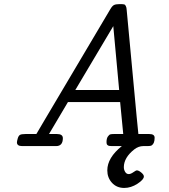

<svg xmlns="http://www.w3.org/2000/svg" viewBox="-20 -716 829 941"><path d="M63 -18.1Q63 -23.9 66.9 -37.4Q70.8 -50.8 77.9 -54.9Q85 -59.1 104 -59.1H158.2Q170.4 -81.1 195.8 -123L520 -669.9Q529.8 -687 538.8 -691.4Q547.9 -695.8 564.9 -695.8H573.2Q583 -695.8 588.6 -694.3Q594.2 -692.9 596.7 -686Q599.1 -679.2 599.6 -678Q600.1 -676.8 601.1 -665L642.1 -226.1Q644 -198.2 649.9 -142.6Q655.8 -86.9 658.2 -59.1H711.9Q737.8 -59.1 737.8 -41Q737.8 -13.2 724.1 -3.9Q718.3 0 704.1 0H682.1Q659.2 0 638.2 16.1Q587.4 56.2 586.9 103Q586.9 116.2 593.5 126.7Q600.1 137.2 610.8 137.2Q620.6 137.2 633.3 128.2Q646 119.1 650.9 119.1Q659.7 119.1 672.4 129.6Q685.1 140.1 685.1 148.9Q685.1 164.1 653.6 184.6Q622.1 205.1 588.9 205.1Q551.8 205.1 528.8 179.9Q505.9 154.8 505.9 119.1Q505.9 57.1 577.1 0H528.8Q520 0 514.9 -1Q509.8 -2 505.9 -5.9Q502 -9.8 502 -19Q502 -37.1 508.5 -46.6Q515.1 -56.2 521 -57.6Q526.9 -59.1 537.1 -59.1H584L568.8 -215.8H313L220.2 -59.1H259.8Q287.6 -59.1 288.1 -39.1Q288.1 0 254.9 0H88.9Q63 0 63 -18.1ZM349.1 -274.9H564L535.2 -587.9Z"/></svg>

Font: CMU Concrete
Style: Italic
Weight: 500
Italic angle: -14.04°
Version: Version 0.7.0